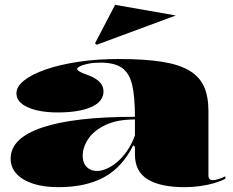

<svg xmlns="http://www.w3.org/2000/svg" viewBox="-20 -759 963 794"><path d="M471 -515Q579 -515 650.5 -503.5Q722 -492 764 -466.5Q806 -441 824 -400Q842 -359 842 -300V-34Q842 -24 846.5 -19Q851 -14 860 -14Q869 -14 882.5 -18Q896 -22 912 -30V-20Q894 -10 867 -2Q840 6 808 10.5Q776 15 744 15Q643 15 590.5 -17.5Q538 -50 538 -120Q538 -129 538 -133Q538 -137 538 -141.5Q538 -146 538 -152L531 -158Q509 -114 479.5 -81Q450 -48 412 -27Q374 -6 326.5 4.5Q279 15 222 15Q162 15 118 1Q74 -13 49 -39.5Q24 -66 24 -103Q24 -188 155.5 -232Q287 -276 538 -276Q538 -359 526.5 -408Q515 -457 484 -478.5Q453 -500 396 -500Q367 -500 345 -495.5Q323 -491 311 -485Q299 -479 299 -474Q299 -469 310 -462.5Q321 -456 350 -446Q408 -423 408 -381Q408 -339 357.5 -316.5Q307 -294 219 -294Q143 -294 95.5 -315Q48 -336 48 -373Q48 -401 80 -426.5Q112 -452 170 -472Q228 -492 305 -503.5Q382 -515 471 -515ZM538 -265Q464 -265 416 -242Q368 -219 345 -184.5Q322 -150 322 -115Q322 -95 329.5 -81Q337 -67 350.5 -59.5Q364 -52 382 -52Q400 -52 421.5 -61.5Q443 -71 464.5 -89Q486 -107 505.5 -135Q525 -163 538 -199ZM380 -574 373 -580 456 -739 707 -695Z"/></svg>

Font: Kalnia SemiExpanded SemiBold
Style: Regular
Weight: 600
Width: 6
Designer: Frida Medrano
Foundry: Frida Medrano
Version: Version 1.105